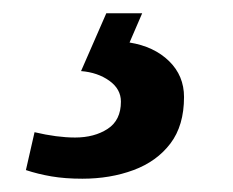

<svg xmlns="http://www.w3.org/2000/svg" viewBox="-20 -29 350 289"><path d="M104 240Q78 240 57.5 236.5Q37 233 19 227L32 170Q66 178 93 178Q122 178 142 165Q162 152 162 124Q162 105 144.5 92.5Q127 80 102 78L140 -9H194L175 35Q212 41 234.5 63Q257 85 257 117Q257 160 236.5 187Q216 214 181 227Q146 240 104 240Z"/></svg>

Font: Noto Serif SemiCondensed
Style: Bold Italic
Weight: 700
Width: 4
Italic angle: -12°
Designer: Monotype Design Team
Foundry: Monotype Imaging Inc.
Version: Version 2.014